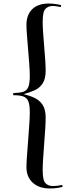

<svg xmlns="http://www.w3.org/2000/svg" viewBox="-20 -842 412 1089"><path d="M263 227Q201 227 165.5 194Q130 161 130 106Q130 83 133 42.5Q136 2 139.5 -45Q143 -92 146 -134.5Q149 -177 149 -204Q149 -247 140.5 -267.5Q132 -288 112 -295Q92 -302 55 -302V-314Q92 -315 112 -321.5Q132 -328 140.5 -348.5Q149 -369 149 -412Q149 -439 146 -478.5Q143 -518 139.5 -560.5Q136 -603 133 -640.5Q130 -678 130 -701Q130 -757 162.5 -789.5Q195 -822 257 -822Q274 -822 292.5 -819.5Q311 -817 327 -813L325 -802Q313 -804 302 -806Q291 -808 277 -808Q254 -808 238 -792Q222 -776 222 -718Q222 -694 224.5 -657Q227 -620 230.5 -580Q234 -540 236.5 -503Q239 -466 239 -442Q239 -395 222 -369Q205 -343 176.5 -330Q148 -317 114 -308Q148 -300 176.5 -286.5Q205 -273 222 -247Q239 -221 239 -174Q239 -150 236.5 -110Q234 -70 230.5 -25.5Q227 19 224.5 59Q222 99 222 123Q222 181 238 197Q254 213 277 213Q294 213 306 211.5Q318 210 333 207L335 218Q302 227 263 227Z"/></svg>

Font: Literata 72pt
Style: Regular
Weight: 400
Designer: Latin by Veronika Burian and Jose Scaglione. Greek by Irene Vlachou. Cyrillic by Vera Evstafieva.
Foundry: TypeTogether
Version: Version 3.002